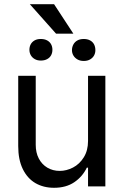

<svg xmlns="http://www.w3.org/2000/svg" viewBox="-20 -894 593 921"><path d="M402.3 -530.3V-217.8C402.3 -187.2 395.5 -161 381.8 -139.2C368.2 -117.4 350.9 -101.1 330.1 -90.3C309.2 -79.6 288.1 -74.2 266.6 -74.2C244.5 -74.2 224.6 -79.4 207 -89.8C189.5 -100.3 175.8 -114.9 166 -133.8C156.2 -152.7 151.4 -174.5 151.4 -199.2V-530.3H67.4V-193.4C67.4 -149.7 74.7 -113 89.4 -83C104 -53.1 124.2 -30.6 149.9 -15.6C175.6 -0.7 205.4 6.8 239.3 6.8C277.7 6.8 310.1 -2.1 336.4 -20C362.8 -37.9 382.8 -61.2 396.5 -89.8H402.3V0H485.4V-530.3ZM127.4 -681.6C123.2 -673.8 121.1 -665 121.1 -655.3C121.1 -645.5 123.4 -636.7 127.9 -628.9C132.5 -621.1 138.8 -614.9 147 -610.4C155.1 -605.8 164.7 -603.5 175.8 -603.5C187.5 -603.5 197.6 -605.8 206.1 -610.4C214.5 -614.9 220.9 -621.1 225.1 -628.9C229.3 -636.7 231.4 -645.5 231.4 -655.3C231.4 -665 229.3 -673.8 225.1 -681.6C220.9 -689.5 214.5 -695.6 206.1 -700.2C197.6 -704.8 187.5 -707 175.8 -707C164.1 -707 154.1 -704.8 146 -700.2C137.9 -695.6 131.7 -689.5 127.4 -681.6ZM332 -680.7C327.5 -672.2 325.2 -663.1 325.2 -653.3C325.2 -644.2 327.5 -635.7 332 -627.9C336.6 -620.1 343.1 -613.8 351.6 -608.9C360 -604 370.1 -601.6 381.8 -601.6C393.6 -601.6 403.6 -604 412.1 -608.9C420.6 -613.8 426.9 -620.1 431.2 -627.9C435.4 -635.7 437.5 -644.2 437.5 -653.3C437.5 -663.7 435.4 -673 431.2 -681.2C426.9 -689.3 420.6 -695.6 412.1 -700.2C403.6 -704.8 393.6 -707 381.8 -707C370.1 -707 360 -704.8 351.6 -700.2C343.1 -695.6 336.6 -689.1 332 -680.7ZM332 -732.4 239.3 -874H123L249 -732.4Z"/></svg>

Font: Pretendard Variable
Style: Regular
Weight: 400
Designer: Base glyphs from Inter by Rasmus Andersson; Hangeul glyphs from Noto Sans CJK(Source Han Sans) by Jang Soo-young and Kan
Foundry: Kil Hyung-jin
Version: Version 1.309;Glyphs 3.2 (3225)